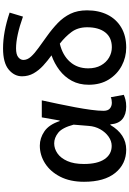

<svg xmlns="http://www.w3.org/2000/svg" viewBox="190 -1040 864 1285"><g transform="rotate(-90 622.5 -398.0)"><path d="M263.2 14.2Q167 14.2 107.4 -59.1Q47.9 -132.3 47.9 -268.1Q47.9 -361.3 82 -427.7Q116.2 -494.1 171.4 -529.1Q226.6 -564 290 -564Q340.3 -564 385.3 -533.4Q430.2 -502.9 454.1 -431.2H458L479 -550.8H592.8Q581.5 -498.5 569.3 -440.9Q557.1 -383.3 546.6 -326.9Q536.1 -270.5 529.5 -221.4Q522.9 -172.4 522.9 -137.2Q522.9 -108.4 538.3 -95.2Q553.7 -82 577.1 -82Q585.9 -82 595.9 -83.7Q606 -85.4 613.8 -88.9L629.9 -2Q617.2 3.9 597.7 9Q578.1 14.2 550.8 14.2Q499 14.2 467.8 -11.2Q436.5 -36.6 432.1 -91.8H428.2Q365.7 14.2 263.2 14.2ZM288.1 -83Q320.3 -83 349.9 -103.8Q379.4 -124.5 399.2 -159.4Q418.9 -194.3 421.9 -236.8L430.2 -337.9Q409.7 -414.6 375.7 -441.2Q341.8 -467.8 305.2 -467.8Q269.5 -467.8 238 -446Q206.5 -424.3 186.8 -380.1Q167 -335.9 167 -269Q167 -178.2 199.5 -130.6Q231.9 -83 288.1 -83Z M946.3 14.2Q880.9 14.2 824.2 -15.9Q767.6 -45.9 732.4 -102.3Q697.3 -158.7 697.3 -236.8Q697.3 -300.8 723.6 -349.6Q750 -398.4 794.7 -432.4Q839.4 -466.3 894 -485.8Q857.4 -512.2 825.4 -541.5Q793.5 -570.8 773.7 -605.7Q753.9 -640.6 753.9 -683.1Q753.9 -734.9 799.1 -772.5Q844.2 -810.1 940.9 -810.1Q1049.8 -810.1 1180.2 -766.1L1153.3 -676.8Q1022.5 -723.1 940.9 -723.1Q899.9 -723.1 881.6 -708.3Q863.3 -693.4 863.3 -673.8Q863.3 -647.5 885.5 -623Q907.7 -598.6 944.3 -572.5Q981 -546.4 1023.9 -515.1Q1072.3 -480.5 1110.8 -443.4Q1149.4 -406.2 1172.4 -359.1Q1195.3 -312 1195.3 -248Q1195.3 -169.9 1165.8 -110.8Q1136.2 -51.8 1080.3 -18.8Q1024.4 14.2 946.3 14.2ZM972.2 -430.2Q895.5 -412.1 851.3 -362.8Q807.1 -313.5 807.1 -240.2Q807.1 -190.4 826.9 -155Q846.7 -119.6 878.9 -100.8Q911.1 -82 948.2 -82Q1013.2 -82 1047.6 -126Q1082 -169.9 1082 -247.1Q1082 -309.1 1050.3 -351.8Q1018.6 -394.5 972.2 -430.2Z"/></g></svg>

Font: Source Han Sans CN Medium
Style: Regular
Weight: 500
Designer: Ryoko NISHIZUKA  (kana, bopomofo & ideographs); Paul D. Hunt (Latin, Greek & Cyrillic); Sandoll Communications , Soo-you
Foundry: Adobe
Version: Version 2.004;hotconv 1.0.118;makeotfexe 2.5.65603